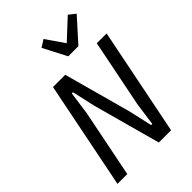

<svg xmlns="http://www.w3.org/2000/svg" viewBox="-270 -1061 1175 1175"><g transform="rotate(-45 317.0 -473.5)"><path d="M268 -438 234 -589H224L203 -439L115 0H30L170 -698H276L396 -260L430 -109H440L461 -259L549 -698H634L494 0H388ZM369 -765 290 -917 337 -947 419 -828 547 -947 590 -913 457 -765Z"/></g></svg>

Font: IBM Plex Sans Condensed Text
Style: Italic
Weight: 450
Width: 3
Italic angle: -11°
Designer: Mike Abbink, Paul van der Laan, Pieter van Rosmalen
Foundry: Bold Monday
Version: Version 1.1